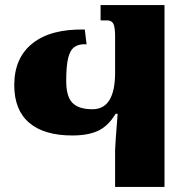

<svg xmlns="http://www.w3.org/2000/svg" viewBox="-20 -734 735 754"><path d="M432 -144Q432 -162 442 -287H434Q405 -239 365.5 -220.5Q326 -202 264 -202Q153 -202 94.5 -252Q36 -302 36 -400Q36 -507 108 -564Q180 -621 313 -618L320 -560Q290 -562 272.5 -549.5Q255 -537 247.5 -505.5Q240 -474 240 -416Q240 -355 264.5 -330Q289 -305 343 -305Q432 -305 432 -449V-591Q432 -626 425.5 -640Q419 -654 400 -654H375V-714H626V0H432Z"/></svg>

Font: Noto Serif Georgian Black
Style: Regular
Weight: 900
Designer: Monotype Design team
Foundry: Monotype Imaging Inc.
Version: Version 1.000